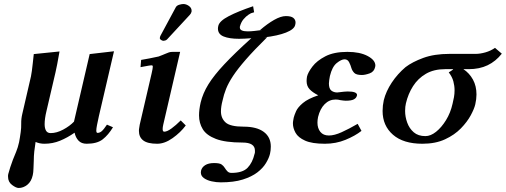

<svg xmlns="http://www.w3.org/2000/svg" viewBox="-20 -703 2516 955"><path d="M73 232Q60 232 40 217Q20 202 20 176Q20 173 20 169.5Q20 166 21 163Q25 147 31 129Q37 111 44 92Q52 72 60.5 51.5Q69 31 75 4Q77 -7 79 -19Q81 -31 83 -46Q86 -66 85.5 -89Q85 -112 91 -137L134 -323Q136 -332 138.5 -350.5Q141 -369 143 -388Q145 -407 146.5 -420.5Q148 -434 148 -434L276 -447Q276 -447 272.5 -427.5Q269 -408 264.5 -383.5Q260 -359 256 -343L211 -150Q202 -113 202 -85Q202 -65 209 -53Q216 -41 232 -41Q262 -41 294.5 -58.5Q327 -76 348 -98L426 -434L547 -448L472 -126Q466 -99 462.5 -81Q459 -63 459 -54Q459 -42 465 -42Q476 -42 486 -50.5Q496 -59 512 -83L542 -70Q519 -32 491 -10Q463 12 411 12Q385 12 370.5 -3.5Q356 -19 351 -43Q315 -18 278.5 -3Q242 12 201 12Q177 12 157 3Q153 27 150.5 50.5Q148 74 148 96Q147 115 146.5 135Q146 155 143 168Q136 200 116 216Q96 232 73 232Z M892 -683Q906 -683 919.5 -673.5Q933 -664 933 -650V-646Q931 -636 924 -629L811 -507Q807 -503 801.5 -501.5Q796 -500 793 -500Q788 -500 781.5 -504Q775 -508 775 -513Q775 -519 778 -525L855 -668Q860 -676 872 -679.5Q884 -683 892 -683ZM876 -445 792 -83Q789 -70 789 -61Q789 -48 797 -48Q811 -48 833 -64Q855 -80 879 -104L904 -79Q878 -44 838.5 -16Q799 12 762 12Q714 12 692.5 -4.5Q671 -21 671 -52Q671 -60 672.5 -67.5Q674 -75 675 -83L734 -337Q740 -363 740 -371Q740 -378 735 -378Q728 -378 717 -376Q706 -374 679 -369L682 -405Q696 -407 723.5 -412.5Q751 -418 769 -422Q777 -425 787 -429Q797 -433 804 -436Q813 -440 820.5 -442.5Q828 -445 839 -445Z M1244 -642 1228 -637Q1227 -637 1215.5 -629.5Q1204 -622 1191.5 -607.5Q1179 -593 1173 -570V-566Q1173 -547 1212 -547Q1227 -547 1245 -549Q1263 -551 1286 -554L1273 -553Q1310 -585 1343.5 -604Q1377 -623 1402 -623Q1428 -623 1439 -614Q1450 -605 1450 -591Q1450 -588 1449.5 -585Q1449 -582 1448 -578Q1443 -557 1402.5 -541Q1362 -525 1294 -517L1309 -518Q1244 -454 1203 -407Q1162 -360 1139 -325Q1116 -290 1104.5 -261Q1093 -232 1087 -203Q1079 -173 1079 -149Q1079 -115 1102 -94Q1125 -73 1192 -73Q1257 -73 1292 -47Q1327 -21 1327 26Q1327 45 1323 62Q1318 83 1303 108Q1288 133 1260 154.5Q1232 176 1187.5 190Q1143 204 1078 204Q1056 204 1033 199Q1010 194 994.5 183Q979 172 979 155Q979 149 980 146Q984 129 1000.5 118.5Q1017 108 1045 108Q1072 108 1082 115Q1092 122 1098 132Q1104 142 1111.5 149.5Q1119 157 1131 157Q1187 157 1211.5 131.5Q1236 106 1246 63Q1248 58 1248 54Q1248 50 1248 46Q1248 6 1186 6Q1101 6 1054 -12Q1007 -30 988.5 -60.5Q970 -91 970 -129Q970 -158 978 -193Q989 -239 1016.5 -283.5Q1044 -328 1095.5 -383Q1147 -438 1230 -513Q1194 -510 1169 -510Q1121 -510 1092.5 -521.5Q1064 -533 1064 -561Q1064 -564 1064.5 -567.5Q1065 -571 1066 -575Q1072 -599 1118.5 -623Q1165 -647 1239 -672Z M1562 -121Q1559 -106 1559 -93Q1559 -65 1573.5 -47Q1588 -29 1616 -29Q1643 -29 1679.5 -45.5Q1716 -62 1759 -87L1778 -52Q1746 -27 1698.5 -7.5Q1651 12 1596 12Q1532 12 1497.5 -3.5Q1463 -19 1450 -42.5Q1437 -66 1437 -89Q1437 -97 1438.5 -104Q1440 -111 1441 -118Q1444 -130 1452.5 -149.5Q1461 -169 1486.5 -190.5Q1512 -212 1563 -229Q1535 -243 1520 -259Q1505 -275 1505 -300Q1505 -305 1505.5 -310.5Q1506 -316 1507 -322Q1512 -343 1534 -372Q1556 -401 1598.5 -423Q1641 -445 1708 -445Q1770 -445 1808.5 -424.5Q1847 -404 1847 -377Q1847 -373 1846 -370Q1841 -346 1818.5 -338Q1796 -330 1780 -330Q1752 -330 1742 -340.5Q1732 -351 1728 -364Q1724 -379 1716.5 -393.5Q1709 -408 1694 -408Q1678 -408 1655 -389.5Q1632 -371 1621 -325Q1619 -314 1617.5 -304.5Q1616 -295 1616 -288Q1616 -262 1628 -252.5Q1640 -243 1658 -243Q1658 -243 1660 -243.5Q1662 -244 1666 -244Q1677 -246 1691.5 -247Q1706 -248 1710 -248Q1756 -248 1756 -230Q1756 -228 1755 -227Q1753 -216 1740.5 -209Q1728 -202 1699 -202Q1695 -202 1687 -203Q1679 -204 1672 -205Q1665 -207 1658 -207.5Q1651 -208 1649 -208Q1618 -208 1595 -185Q1572 -162 1562 -121Z M1997 -369Q2031 -395 2085.5 -415Q2140 -435 2216 -435H2346Q2368 -435 2394.5 -442.5Q2421 -450 2442 -465L2476 -436Q2446 -398 2405.5 -378.5Q2365 -359 2311 -359H2285Q2315 -339 2332.5 -307Q2350 -275 2350 -233Q2350 -210 2344 -184Q2339 -162 2321.5 -129.5Q2304 -97 2272.5 -64.5Q2241 -32 2193.5 -10Q2146 12 2081 12Q1986 12 1934.5 -33Q1883 -78 1883 -151Q1883 -178 1889 -205Q1900 -249 1928.5 -292Q1957 -335 1997 -369ZM2096 -26Q2122 -26 2149 -47.5Q2176 -69 2198.5 -105.5Q2221 -142 2231 -187Q2235 -203 2238 -219.5Q2241 -236 2241 -254Q2241 -276 2235 -298.5Q2229 -321 2212 -343Q2219 -347 2227 -352.5Q2235 -358 2234 -359H2194Q2138 -359 2098.5 -336Q2059 -313 2034.5 -274.5Q2010 -236 1999 -189Q1997 -181 1996 -171.5Q1995 -162 1995 -151Q1995 -122 2005.5 -93Q2016 -64 2038 -45Q2060 -26 2096 -26Z"/></svg>

Font: Libertinus Serif SemiBold
Style: Italic
Weight: 600
Italic angle: -11.5°
Designer: Philipp H. Poll, Khaled Hosny
Foundry: Caleb Maclennan
Version: Version 7.051;RELEASE